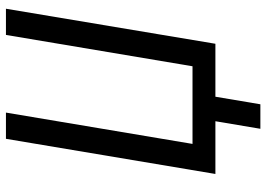

<svg xmlns="http://www.w3.org/2000/svg" viewBox="-144 -594 888 640"><g transform="rotate(-90 300.0 -274.0)"><path d="M190.7 149.9H272.4L297.6 0H474.1L590.9 -698.2H503.6L399.1 -76.3H140.3L244.7 -698.2H157.3L40.1 0H215.9Z"/></g></svg>

Font: Margiela Mono Italic Text It
Style: Regular
Weight: 400
Designer: Mike Abbink, Paul van der Laan, Pieter van Rosmalen
Foundry: Bold Monday
Version: Version 2.003 2021